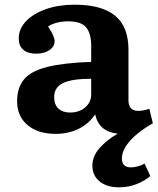

<svg xmlns="http://www.w3.org/2000/svg" viewBox="-20 -557 676 819"><path d="M488 242Q435 242 404.5 216.5Q374 191 374 150Q374 110 404 75.5Q434 41 482 13Q402 5 386 -69Q358 -28 314.5 -7Q271 14 217 14Q142 14 97.5 -23.5Q53 -61 53 -125Q53 -183 82.5 -218.5Q112 -254 181.5 -271.5Q251 -289 369 -293V-361Q369 -414 347.5 -440Q326 -466 271 -466Q245 -466 222 -460Q199 -454 185 -444Q200 -422 206.5 -406.5Q213 -391 213 -382Q213 -358 190.5 -343Q168 -328 134 -328Q99 -328 79.5 -344.5Q60 -361 60 -393Q60 -434 91 -466.5Q122 -499 176 -518Q230 -537 298 -537Q414 -537 471 -490Q528 -443 528 -345V-129Q528 -84 570 -84Q591 -84 617 -93L632 -31Q598 -12 568 12Q538 36 519 63.5Q500 91 500 119Q500 157 539 157Q552 157 568 152.5Q584 148 597 141L621 194Q595 216 561 229Q527 242 488 242ZM279 -77Q318 -77 343.5 -99Q369 -121 369 -155V-221Q286 -221 248.5 -202.5Q211 -184 211 -143Q211 -111 229 -94Q247 -77 279 -77Z"/></svg>

Font: Literata 7pt
Style: Bold
Weight: 700
Designer: Latin by Veronika Burian and Jose Scaglione. Greek by Irene Vlachou. Cyrillic by Vera Evstafieva.
Foundry: TypeTogether
Version: Version 3.002